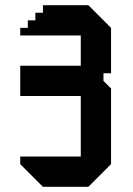

<svg xmlns="http://www.w3.org/2000/svg" viewBox="-20 -720 511 740"><path d="M408 -437.5V-612.5L320.5 -700H145.5V-670.8H116.4V-641.6H87.2V-612.5H58V-583.3H291.3V-466.7H58V-350H291.3V-116.6H58V-87.5L145.5 0H320.5L408 -87.5V-379.2L378.8 -408.3V-437.5Z"/></svg>

Font: Stepalange
Style: Regular
Weight: 400
Designer: Szymon Furjan
Version: Version 1.005;Fontself Maker 3.5.8